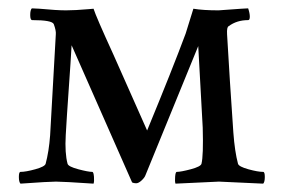

<svg xmlns="http://www.w3.org/2000/svg" viewBox="-20 -439 685 462"><path d="M577.1 -390.6Q549.8 -390.6 530.3 -376Q525.4 -374 526.4 -356.4L533.2 -244.1Q538.1 -166.5 541.5 -120.1Q544.9 -74.2 552.7 -44.9Q554.7 -38.1 577.6 -31.7Q600.6 -25.4 613.3 -25.4Q617.2 -25.4 617.2 -13.2Q617.2 -1 613.3 2.9Q513.7 -2 506.8 -2Q500 -2 402.3 2.9Q400.4 -2 401.4 -13.7Q402.3 -25.4 405.3 -25.4Q415 -25.4 439 -31.7Q462.9 -38.1 464.8 -44.9Q469.7 -64.5 467.8 -131.8L457 -328.1L330.1 -17.6Q328.1 -11.7 320.8 -4.9Q313.5 2 307.6 2Q301.8 2 297.9 0L152.3 -330.1Q150.4 -294.9 145.5 -226.1Q140.6 -157.2 138.2 -113.8Q135.7 -70.3 142.6 -44.9Q144.5 -38.1 168.5 -31.7Q192.4 -25.4 202.1 -25.4Q205.1 -25.4 206.1 -13.7Q207 -2 205.1 2.9Q131.8 -2 114.7 -2Q97.7 -2 29.3 2.9Q25.4 -1 25.4 -13.2Q25.4 -25.4 29.3 -25.4Q42 -25.4 64.9 -31.7Q87.9 -38.1 89.8 -44.9Q97.7 -74.2 100.6 -113.3L114.3 -356.4Q115.2 -365.2 109.4 -380.9Q105.5 -390.6 57.6 -390.6Q52.7 -390.6 52.7 -402.8Q52.7 -415 56.6 -418.9L75.2 -418Q116.2 -414.1 138.7 -414.1Q161.1 -414.1 193.4 -417L205.1 -418Q210.9 -399.4 252.9 -307.6L334 -125Q394.5 -271.5 426.8 -358.4L445.3 -418Q468.8 -414.1 505.9 -414.1L560.5 -418L577.1 -418.9Q581.1 -407.2 581.1 -398.9Q581.1 -390.6 577.1 -390.6Z"/></svg>

Font: CrimsonText-Roman
Style: Roman
Weight: 400
Version: Version 0.13